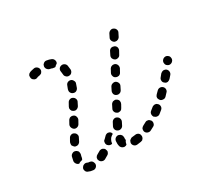

<svg xmlns="http://www.w3.org/2000/svg" viewBox="-123 -751 1024 955"><g transform="rotate(-30 389.5 -273.0)"><path d="M180 17Q173 23 164 22Q149 21 137 15Q133 14 129 10Q126 7 125 3Q123 -1 123 -6Q123 -10 125 -14Q127 -18 130 -21Q134 -25 138 -26Q142 -28 146 -28Q151 -28 155 -26Q160 -23 168 -23Q174 -22 179 -19Q184 -15 186 -9Q187 -5 188 -2Q188 -1 188 0Q188 1 188 2Q187 11 180 17ZM448 15Q451 12 454 8Q456 5 457 0Q458 -4 457 -8Q456 -18 448 -23Q440 -28 431 -26Q422 -25 413 -24Q409 -24 405 -21Q401 -19 398 -16Q395 -13 394 -8Q392 -4 392 0Q393 10 400 16Q407 22 417 21Q428 20 439 18Q444 17 448 15ZM267 -13Q269 -16 271 -21Q272 -25 271 -29Q270 -34 268 -38Q266 -42 262 -44Q258 -47 254 -48Q250 -49 245 -48Q241 -48 237 -45Q229 -40 221 -36Q217 -34 214 -31Q211 -27 209 -23Q208 -19 208 -14Q209 -10 211 -6Q215 2 224 5Q233 8 241 4Q250 -1 260 -7Q264 -9 267 -13ZM354 -1Q350 -2 346 -4Q342 -6 339 -10Q336 -13 335 -17Q331 -30 333 -47Q334 -56 341 -62Q349 -68 358 -67Q362 -66 366 -64Q370 -62 373 -58Q376 -55 377 -50Q378 -46 378 -42Q377 -34 378 -30Q378 -30 378 -29Q379 -29 379 -28Q374 -22 372 -15Q371 -10 370 -6Q369 -5 367 -4Q365 -3 363 -2Q359 -1 354 -1ZM539 -29Q542 -38 537 -47Q535 -50 531 -53Q528 -56 524 -57Q519 -58 515 -58Q510 -57 507 -55Q498 -50 490 -46Q486 -44 483 -41Q480 -38 478 -34Q477 -29 477 -25Q477 -20 479 -16Q483 -8 492 -5Q501 -2 509 -6Q519 -11 528 -16Q537 -20 539 -29ZM105 -90Q108 -99 116 -103Q124 -108 133 -105Q137 -104 141 -101Q144 -98 147 -95Q149 -91 149 -86Q150 -82 149 -77Q146 -68 145 -60Q145 -57 143 -55Q142 -52 141 -50Q135 -49 130 -47Q124 -45 119 -41Q110 -43 105 -50Q99 -58 100 -67Q102 -78 105 -90ZM316 -65Q320 -74 327 -79Q333 -84 338 -86Q337 -89 335 -93Q335 -95 334 -96Q328 -102 319 -103Q310 -103 303 -97Q296 -90 289 -83Q285 -81 283 -77Q281 -73 281 -68Q280 -64 282 -59Q283 -55 286 -52Q291 -47 297 -45Q304 -43 310 -45Q310 -47 311 -49Q312 -58 316 -65ZM613 -83Q614 -93 608 -100Q605 -103 601 -106Q597 -108 593 -108Q588 -109 584 -107Q579 -106 576 -103Q568 -97 561 -91Q553 -85 552 -76Q551 -67 556 -59Q559 -56 563 -54Q567 -51 571 -51Q576 -50 580 -51Q584 -52 588 -55Q596 -61 604 -68Q612 -74 613 -83ZM356 -101Q359 -92 368 -88Q376 -84 385 -87Q394 -90 398 -98Q402 -106 407 -116Q411 -124 408 -133Q405 -142 397 -146Q389 -151 380 -148Q371 -145 367 -137Q362 -126 357 -118Q353 -109 356 -101ZM678 -146Q678 -155 671 -162Q664 -168 655 -168Q646 -168 639 -161Q632 -154 625 -147Q622 -144 620 -140Q618 -136 618 -131Q618 -127 620 -123Q622 -119 625 -115Q631 -109 641 -109Q650 -108 657 -115Q664 -122 671 -130Q678 -136 678 -146ZM135 -161 133 -157Q131 -153 131 -148Q130 -144 131 -139Q133 -135 136 -132Q139 -128 142 -126Q146 -124 151 -124Q155 -123 160 -125Q164 -126 167 -129Q171 -132 173 -136L175 -140L182 -154Q187 -162 184 -171Q181 -180 173 -184Q165 -189 156 -186Q147 -183 143 -175ZM397 -180Q400 -171 408 -167Q412 -164 416 -164Q421 -164 425 -165Q429 -166 433 -169Q436 -172 438 -176L448 -194Q452 -202 450 -211Q447 -220 439 -224Q435 -227 430 -227Q426 -227 421 -226Q417 -225 414 -222Q410 -219 408 -215L399 -197Q394 -189 397 -180ZM737 -214Q736 -223 729 -229Q725 -232 721 -233Q717 -234 712 -234Q708 -233 704 -231Q700 -229 697 -226Q691 -218 684 -210Q678 -203 679 -194Q679 -185 687 -179Q690 -176 694 -174Q698 -173 703 -173Q707 -174 711 -176Q715 -178 718 -181Q725 -189 732 -197Q738 -204 737 -214ZM173 -218Q176 -209 184 -204Q192 -200 201 -203Q210 -206 214 -214L224 -232Q228 -240 225 -249Q223 -258 215 -262Q211 -264 206 -265Q202 -265 197 -264Q193 -263 190 -260Q186 -257 184 -253L174 -235Q170 -227 173 -218ZM438 -258Q441 -249 449 -245Q453 -243 458 -242Q462 -242 466 -243Q471 -244 474 -247Q478 -250 480 -254L489 -272Q494 -281 491 -289Q488 -298 480 -303Q472 -307 463 -304Q454 -302 449 -293L440 -275Q436 -267 438 -258ZM778 -270Q777 -279 769 -284Q761 -290 752 -288Q743 -286 738 -279L737 -278Q732 -270 734 -261Q735 -252 743 -247Q751 -241 760 -243Q769 -245 774 -252L775 -253Q780 -261 778 -270ZM213 -305Q213 -300 214 -296Q216 -292 218 -288Q221 -285 225 -283Q234 -278 242 -281Q251 -284 256 -292L265 -310Q270 -318 267 -327Q264 -336 256 -340Q248 -345 239 -342Q230 -339 226 -331L216 -313Q214 -309 213 -305ZM488 -366 481 -353Q477 -345 480 -336Q482 -327 491 -323Q499 -319 508 -321Q517 -324 521 -332L528 -345L531 -350Q535 -359 532 -368Q529 -377 521 -381Q517 -383 513 -383Q508 -384 504 -382Q500 -381 496 -378Q493 -375 491 -372ZM255 -373Q259 -364 267 -361Q276 -357 284 -360Q293 -364 297 -373Q301 -383 304 -393Q308 -402 303 -410Q299 -419 291 -422Q282 -425 273 -421Q265 -417 262 -408Q259 -399 255 -390Q252 -381 255 -373ZM521 -414Q524 -406 532 -401Q540 -397 549 -400Q558 -402 562 -411L572 -429Q576 -437 574 -446Q571 -455 563 -459Q554 -463 545 -461Q536 -458 532 -450L523 -432Q518 -423 521 -414ZM269 -483Q267 -492 272 -500Q277 -507 286 -509Q295 -511 303 -506Q311 -501 313 -492Q315 -481 316 -468Q316 -459 310 -452Q304 -445 295 -445Q294 -445 293 -445Q292 -445 291 -445Q290 -445 289 -445Q282 -446 277 -452Q271 -458 271 -466Q270 -475 269 -483ZM562 -493Q565 -484 573 -479Q577 -477 582 -477Q586 -476 590 -478Q595 -479 598 -482Q602 -485 604 -489L613 -507Q618 -515 615 -524Q612 -533 604 -537Q596 -542 587 -539Q578 -536 573 -528L564 -510Q559 -502 562 -493ZM168 -520Q172 -521 176 -523Q180 -525 182 -529Q185 -533 186 -537Q187 -542 186 -546Q184 -555 177 -560Q169 -566 160 -564Q144 -561 136 -558Q132 -556 128 -553Q125 -550 123 -546Q122 -542 122 -537Q122 -533 123 -529Q125 -524 128 -521Q131 -518 135 -516Q139 -514 144 -514Q148 -514 152 -516Q154 -517 157 -518Q162 -519 168 -520ZM228 -522Q219 -524 213 -532Q208 -539 209 -548Q210 -553 212 -557Q215 -560 218 -563Q222 -566 226 -567Q231 -568 235 -567Q249 -565 260 -560Q269 -556 272 -548Q276 -539 272 -530Q272 -530 271 -529Q271 -528 270 -528Q268 -526 266 -525Q261 -522 257 -517Q254 -516 250 -517Q246 -517 242 -518Q236 -521 228 -522Z"/></g></svg>

Font: FRB American Cursive Dashed Extrabold
Style: Bold Italic
Weight: 800
Italic angle: -25°
Version: Version 2.0;Modular Font Editor K font №1